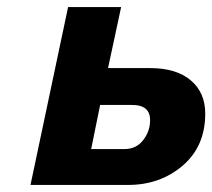

<svg xmlns="http://www.w3.org/2000/svg" viewBox="-20 -524 602 544"><path d="M405.3 -183.6Q405.3 -227.5 352.5 -226.6H263.7L238.3 -101.6H332Q366.2 -101.6 385.7 -127Q405.3 -152.3 405.3 -183.6ZM342.8 0H66.4L172.9 -503.9H323.2L286.1 -331.1H405.3Q479.5 -331.1 520.5 -296.4Q561.5 -261.7 561.5 -202.1Q561.5 -109.4 497.6 -54.7Q433.6 0 342.8 0Z"/></svg>

Font: FreeUniversal
Style: BoldItalic
Weight: 700
Italic angle: -11°
Version: Version 1.001 March 22, 2017